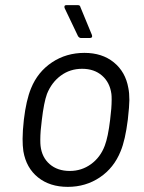

<svg xmlns="http://www.w3.org/2000/svg" viewBox="-20 -720 560 748"><path d="M71 -131Q68 -152 68 -179Q68 -209 73 -254Q82 -330 101 -376Q127 -440 182.5 -477Q238 -514 309 -514Q378 -514 423.5 -477Q469 -440 480 -377Q484 -358 484 -330Q484 -308 478 -254Q468 -174 450 -131Q424 -66 369 -29Q314 8 244 8Q174 8 128 -29Q82 -66 71 -131ZM388 -152Q401 -186 409 -253Q415 -300 415 -331Q415 -347 414 -354Q408 -399 377.5 -425.5Q347 -452 300 -452Q253 -452 217 -425.5Q181 -399 163 -354Q151 -321 143 -253Q137 -208 137 -176Q137 -159 138 -152Q143 -107 173.5 -80.5Q204 -54 252 -54Q298 -54 334.5 -80.5Q371 -107 388 -152ZM339 -579Q339 -572 330 -572H295Q289 -572 284 -579L232 -688Q231 -690 231 -694Q231 -700 239 -700H283Q292 -700 293 -693L338 -584Q339 -582 339 -579Z"/></svg>

Font: Barlow
Style: Italic
Weight: 400
Italic angle: -7°
Designer: Jeremy Tribby
Foundry: Tribby Type
Version: Version 1.408